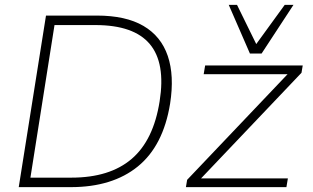

<svg xmlns="http://www.w3.org/2000/svg" viewBox="-20 -769 1285 789"><path d="M57 0 169 -705H378Q497 -705 569.5 -662.5Q642 -620 669.5 -539Q697 -458 679 -343Q651 -170 546.5 -85Q442 0 271 0ZM105 -39H273Q431 -39 521 -116Q611 -193 636 -353Q661 -510 595.5 -588Q530 -666 372 -666H204ZM744 0 749 -30 1174 -477 1172 -464H817L823 -500H1224L1219 -470L793 -22L795 -36H1163L1157 0ZM1007 -549 920 -749H954L1033 -588L1150 -749H1186L1055 -549Z"/></svg>

Font: Mulish ExtraLight
Style: Italic
Weight: 200
Italic angle: -9°
Designer: Vernon Adams
Foundry: Vernon Adams
Version: Version 3.603